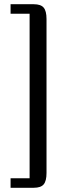

<svg xmlns="http://www.w3.org/2000/svg" viewBox="-20 -728 270 908"><path d="M30 160V115H120V-663H30V-708H140Q173 -708 186.5 -692Q200 -676 200 -638V90Q200 128 186.5 144Q173 160 140 160Z"/></svg>

Font: RL Madena Variable
Style: Regular
Weight: 400
Designer: I Kadek Wantara Putra
Foundry: Roughlines ID
Version: Version 1.000;Glyphs 3.1.2 (3151)